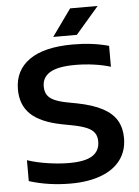

<svg xmlns="http://www.w3.org/2000/svg" viewBox="-62 -996 762 1053"><g transform="rotate(-5 319.0 -469.0)"><path d="M56 -24V-139Q107 -122 169.5 -112.8Q232 -103.5 285.5 -103.5Q374.5 -103.5 414.5 -129.8Q454.5 -156 454.5 -207Q454.5 -235.5 441.8 -254.2Q429 -273 400.2 -285.5Q371.5 -298 320.5 -308L265 -318.5Q147.5 -341.5 94 -392.8Q40.5 -444 40.5 -529.5Q40.5 -634.5 122 -692Q203.5 -749.5 362.5 -749.5Q471 -749.5 559.5 -724.5V-609.5Q517.5 -622.5 466.8 -629.5Q416 -636.5 365 -636.5Q269.5 -636.5 226.2 -610.2Q183 -584 183 -534.5Q183 -507 194 -488.5Q205 -470 230.8 -457.5Q256.5 -445 302 -436L357.5 -425.5Q443.5 -408.5 496.2 -380.2Q549 -352 573 -311Q597 -270 597 -214Q597 -144 559.8 -93.8Q522.5 -43.5 452 -17Q381.5 9.5 284 9.5Q162 9.5 56 -24ZM258.5 -800 364.5 -948H516L388.5 -800Z"/></g></svg>

Font: Encode Sans Expanded SemiBold
Style: Regular
Weight: 600
Width: 7
Designer: Multiple Designers
Foundry: Impallari Type
Version: Version 2.000